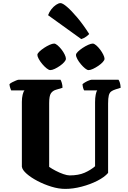

<svg xmlns="http://www.w3.org/2000/svg" viewBox="-20 -1218 823 1238"><path d="M401 0Q358 0 311 -14.5Q264 -29 222 -51Q180 -73 152 -97.5Q124 -122 121 -143V-561Q121 -587 126 -607.5Q131 -628 138 -635H52Q50 -640 46 -651Q42 -662 41 -675Q46 -681 58.5 -687.5Q71 -694 83.5 -699Q96 -704 101 -704H370Q374 -698 378.5 -683.5Q383 -669 383 -652L340 -639Q320 -633 308.5 -616.5Q297 -600 297 -553V-142Q314 -130 339 -117Q364 -104 388.5 -95.5Q413 -87 429 -87Q486 -87 525 -104Q564 -121 593 -146V-560Q593 -586 597 -607Q601 -628 607 -635H523Q519 -640 516 -651Q513 -662 512 -675Q518 -681 530 -688Q542 -695 554 -699.5Q566 -704 572 -704H744Q749 -697 753 -684.5Q757 -672 758 -652L726 -642Q707 -636 696.5 -628Q686 -620 681.5 -602.5Q677 -585 677 -550V-103Q654 -76 608 -52.5Q562 -29 506.5 -14.5Q451 0 401 0ZM551 -766Q542 -766 528.5 -777Q515 -788 501.5 -804Q488 -820 479 -836.5Q470 -853 470 -864Q470 -873 482.5 -885Q495 -897 513 -909Q531 -921 549 -929Q567 -937 578 -937Q587 -937 600 -926Q613 -915 625.5 -898.5Q638 -882 646 -865.5Q654 -849 654 -839Q654 -830 642.5 -817.5Q631 -805 614 -793.5Q597 -782 580 -774Q563 -766 551 -766ZM304 -766Q295 -766 281 -777Q267 -788 253 -804.5Q239 -821 230 -837.5Q221 -854 221 -864Q221 -873 233.5 -885Q246 -897 264 -909Q282 -921 300 -929Q318 -937 329 -937Q338 -937 351 -926Q364 -915 376.5 -899Q389 -883 397 -866.5Q405 -850 405 -839Q405 -830 394 -817.5Q383 -805 366.5 -793.5Q350 -782 333 -774Q316 -766 304 -766ZM504 -966 290 -1120Q297 -1140 311 -1158Q325 -1176 341.5 -1187Q358 -1198 370 -1198Q384 -1198 412.5 -1173.5Q441 -1149 478.5 -1104.5Q516 -1060 555 -999Q551 -993 536 -982Q521 -971 504 -966Z"/></svg>

Font: Texturina Black
Style: Regular
Weight: 900
Designer: Guillermo Torres Carreño
Foundry: Omnibus-Type
Version: Version 1.002; ttfautohint (v1.8.3)